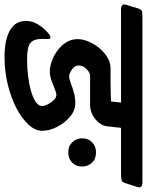

<svg xmlns="http://www.w3.org/2000/svg" viewBox="13 -725 646 844"><g transform="rotate(90 336.0 -303.0)"><path d="M522 -341Q522 -368 539.5 -385Q557 -402 584 -402Q613 -402 629.5 -384Q646 -366 646 -341Q646 -314 628.5 -297Q611 -280 584 -280Q556 -280 539 -298Q522 -316 522 -341ZM-65 -534 -49 -587Q-44 -604 -33 -605Q-22 -606 0 -606H715Q743 -606 736 -584L719 -531Q714 -515 703 -513.5Q692 -512 670 -512H476L469 -449Q467 -432 453.5 -415Q440 -398 419.5 -387Q399 -376 376 -376Q369 -376 343.5 -376Q318 -376 290.5 -376Q263 -376 248 -376Q233 -376 217.5 -360.5Q202 -345 202 -325Q202 -308 220 -296Q238 -284 249 -284Q261 -284 279 -291Q297 -298 320 -304.5Q343 -311 368 -311Q400 -311 427.5 -287.5Q455 -264 472 -230.5Q489 -197 489 -165Q489 -135 462 -105.5Q435 -76 389 -52Q343 -28 285 -14Q227 0 164 0Q90 0 48 -23.5Q6 -47 6 -94Q6 -122 21 -146.5Q36 -171 53.5 -186.5Q71 -202 78 -202Q86 -202 85.5 -191.5Q85 -181 85 -164Q85 -130 101.5 -114.5Q118 -99 176 -99Q209 -99 244.5 -103Q280 -107 311 -115.5Q342 -124 361 -136.5Q380 -149 380 -166Q380 -176 372.5 -190.5Q365 -205 354 -216.5Q343 -228 330 -228Q323 -228 306 -221Q289 -214 268.5 -206.5Q248 -199 229 -199Q208 -199 183.5 -207.5Q159 -216 137 -232Q115 -248 100.5 -270.5Q86 -293 86 -322Q86 -344 96.5 -369Q107 -394 125 -416Q143 -438 166 -452Q189 -466 214 -466Q236 -466 273.5 -466Q311 -466 360 -468L365 -512H-44Q-72 -512 -65 -534Z"/></g></svg>

Font: Alkatra
Style: Regular
Weight: 400
Designer: Suman Bhandary
Version: Version 1.100;gftools[0.9.22]